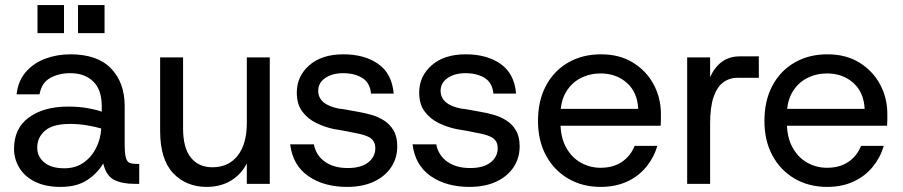

<svg xmlns="http://www.w3.org/2000/svg" viewBox="-20 -721 3543 753"><path d="M218 12Q158 12 117 -8.5Q76 -29 55.5 -63.5Q35 -98 35 -137Q35 -218 93.5 -260.5Q152 -303 247 -303Q289 -303 323 -297Q357 -291 379 -283V-305Q379 -369 345.5 -401.5Q312 -434 256 -434Q210 -434 176.5 -415Q143 -396 135 -351H45Q51 -404 81.5 -439Q112 -474 158 -491Q204 -508 256 -508Q362 -508 415.5 -452.5Q469 -397 469 -305V-156Q469 -120 473.5 -103Q478 -86 489 -82Q500 -78 519 -78H526V0H507Q458 0 427 -16Q396 -32 385 -80Q362 -41 321.5 -14.5Q281 12 218 12ZM232 -61Q276 -61 307.5 -83Q339 -105 357 -141Q375 -177 377 -217Q354 -224 321 -229.5Q288 -235 255 -235Q187 -235 156.5 -208.5Q126 -182 126 -142Q126 -107 153.5 -84Q181 -61 232 -61ZM286 -591V-701H390V-591ZM127 -591V-701H231V-591Z M791 12Q710 12 659 -42Q608 -96 608 -208V-496H698V-217Q698 -141 728.5 -103Q759 -65 813 -65Q876 -65 912 -110.5Q948 -156 948 -239V-496H1038V0H948V-80Q926 -37 885.5 -12.5Q845 12 791 12Z M1341 12Q1250 12 1189 -30.5Q1128 -73 1118 -155H1211Q1219 -112 1254 -87Q1289 -62 1344 -62Q1396 -62 1424 -84Q1452 -106 1452 -140Q1452 -165 1434.5 -178.5Q1417 -192 1370 -200Q1351 -204 1329.5 -208Q1308 -212 1289 -215Q1255 -222 1221.5 -238Q1188 -254 1166 -283Q1144 -312 1144 -358Q1144 -422 1193 -465Q1242 -508 1327 -508Q1409 -508 1463 -470.5Q1517 -433 1524 -354H1435Q1431 -397 1400.5 -415.5Q1370 -434 1326 -434Q1283 -434 1255.5 -415Q1228 -396 1228 -365Q1228 -311 1309 -295Q1321 -294 1334.5 -291.5Q1348 -289 1362 -286.5Q1376 -284 1387 -282Q1411 -278 1437 -270.5Q1463 -263 1486 -248.5Q1509 -234 1523.5 -209.5Q1538 -185 1538 -147Q1538 -101 1514 -65Q1490 -29 1446 -8.5Q1402 12 1341 12Z M1821 12Q1730 12 1669 -30.5Q1608 -73 1598 -155H1691Q1699 -112 1734 -87Q1769 -62 1824 -62Q1876 -62 1904 -84Q1932 -106 1932 -140Q1932 -165 1914.5 -178.5Q1897 -192 1850 -200Q1831 -204 1809.5 -208Q1788 -212 1769 -215Q1735 -222 1701.5 -238Q1668 -254 1646 -283Q1624 -312 1624 -358Q1624 -422 1673 -465Q1722 -508 1807 -508Q1889 -508 1943 -470.5Q1997 -433 2004 -354H1915Q1911 -397 1880.5 -415.5Q1850 -434 1806 -434Q1763 -434 1735.5 -415Q1708 -396 1708 -365Q1708 -311 1789 -295Q1801 -294 1814.5 -291.5Q1828 -289 1842 -286.5Q1856 -284 1867 -282Q1891 -278 1917 -270.5Q1943 -263 1966 -248.5Q1989 -234 2003.5 -209.5Q2018 -185 2018 -147Q2018 -101 1994 -65Q1970 -29 1926 -8.5Q1882 12 1821 12Z M2336 12Q2264 12 2208.5 -20.5Q2153 -53 2121.5 -111Q2090 -169 2090 -247Q2090 -326 2121 -384.5Q2152 -443 2208 -475.5Q2264 -508 2337 -508Q2410 -508 2462.5 -475.5Q2515 -443 2543.5 -390Q2572 -337 2572 -274Q2572 -264 2572 -252.5Q2572 -241 2571 -228H2157V-294H2483Q2480 -359 2438.5 -396Q2397 -433 2335 -433Q2293 -433 2257 -414.5Q2221 -396 2199.5 -359.5Q2178 -323 2178 -269V-242Q2178 -183 2200 -143Q2222 -103 2258 -83Q2294 -63 2335 -63Q2385 -63 2419 -86Q2453 -109 2469 -149H2558Q2545 -104 2515 -67Q2485 -30 2439.5 -9Q2394 12 2336 12Z M2675 0V-496H2765V-418Q2782 -457 2811 -478.5Q2840 -500 2882 -500H2956V-416H2873Q2841 -416 2816.5 -398Q2792 -380 2778.5 -340.5Q2765 -301 2765 -236V0Z M3224 12Q3152 12 3096.5 -20.5Q3041 -53 3009.5 -111Q2978 -169 2978 -247Q2978 -326 3009 -384.5Q3040 -443 3096 -475.5Q3152 -508 3225 -508Q3298 -508 3350.5 -475.5Q3403 -443 3431.5 -390Q3460 -337 3460 -274Q3460 -264 3460 -252.5Q3460 -241 3459 -228H3045V-294H3371Q3368 -359 3326.5 -396Q3285 -433 3223 -433Q3181 -433 3145 -414.5Q3109 -396 3087.5 -359.5Q3066 -323 3066 -269V-242Q3066 -183 3088 -143Q3110 -103 3146 -83Q3182 -63 3223 -63Q3273 -63 3307 -86Q3341 -109 3357 -149H3446Q3433 -104 3403 -67Q3373 -30 3327.5 -9Q3282 12 3224 12Z"/></svg>

Font: Host Grotesk Light
Style: Regular
Weight: 400
Version: Version 1.003